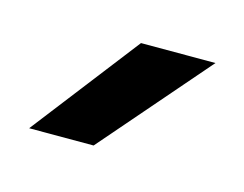

<svg xmlns="http://www.w3.org/2000/svg" viewBox="-40 -764 329 259"><g transform="rotate(15 125.0 -635.0)"><path d="M131 -710H235L105 -560H15Z"/></g></svg>

Font: PT Root UI Web Medium
Style: Regular
Weight: 500
Designer: Vitaly Kuzmin
Foundry: ParaType Ltd.
Version: Version 1.001W